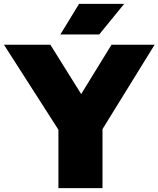

<svg xmlns="http://www.w3.org/2000/svg" viewBox="-52 -971 818 991"><path d="M249.5 0V-301.5L-31.5 -740H208L367 -485.5L523.5 -740H746L477 -304.5V0ZM259.5 -793 356 -951H589L460 -793Z"/></svg>

Font: Encode Sans SmExp Black
Style: Regular
Weight: 900
Width: 6
Designer: Multiple Designers
Foundry: Impallari Type
Version: Version 3.002; ttfautohint (v1.8.3) -l 8 -r 50 -G 200 -x 14 